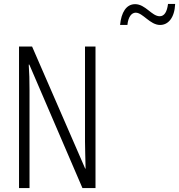

<svg xmlns="http://www.w3.org/2000/svg" viewBox="-20 -949 904 969"><path d="M586 -823H623C627 -864 644 -885 665 -885C701 -885 737 -823 788 -823C829 -823 861 -859 864 -929H828C823 -890 810 -867 786 -867C746 -867 714 -928 662 -928C617 -928 592 -886 586 -823ZM462 0V-714H409V-234C409 -200 411 -150 412 -98H410L142 -714H76V0H129V-493C129 -542 128 -582 125 -623H128L396 0Z"/></svg>

Font: Noto Sans Thai Looped ExtraCondensed Light
Style: Regular
Weight: 300
Width: 2
Designer: Sasikarn Vongin, Ben Mitchell
Foundry: The Fontpad Ltd
Version: Version 1.001